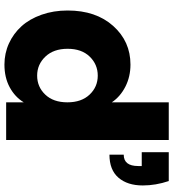

<svg xmlns="http://www.w3.org/2000/svg" viewBox="23 -803 788 874"><g transform="rotate(90 417.0 -366.0)"><path d="M672.9 -740.2H804.2Q824.2 -680.7 824.2 -622.1Q824.2 -552.2 788.8 -511.2Q753.4 -470.2 684.1 -470.2V-535.2Q735.8 -535.2 735.8 -601.1V-617.2H672.9ZM27.8 -279.8Q27.8 -408.7 98.1 -487.3Q168.5 -565.9 273.9 -565.9Q328.6 -565.9 374 -543Q419.4 -520 445.8 -481V-740.2H617.2V0H445.8V-80.1Q421.4 -40 377.2 -16.1Q333 7.8 273.9 7.8Q222.7 7.8 177.7 -12.7Q132.8 -33.2 99.6 -69.8Q66.4 -106.4 47.1 -160.9Q27.8 -215.3 27.8 -279.8ZM324.2 -417Q273.4 -417 237.8 -380.4Q202.1 -343.8 202.1 -279.8Q202.1 -215.8 237.8 -178.5Q273.4 -141.1 324.2 -141.1Q375.5 -141.1 410.6 -178Q445.8 -214.8 445.8 -278.8Q445.8 -342.8 410.6 -379.9Q375.5 -417 324.2 -417Z"/></g></svg>

Font: SVN-Poppins
Style: Bold
Weight: 700
Designer: Ninad Kale (Devanagari), Jonny Pinhorn (Latin)
Foundry: Indian Type Foundry
Version: Version 3.200;PS 1.000;hotconv 16.6.54;makeotf.lib2.5.65590